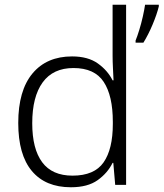

<svg xmlns="http://www.w3.org/2000/svg" viewBox="-20 -780 690 810"><path d="M279 10Q172 10 114.5 -58.5Q57 -127 57 -261Q57 -398 117 -470Q177 -542 284 -542Q351 -542 392.5 -512.5Q434 -483 455 -441H459Q458 -464 456.5 -492.5Q455 -521 455 -545V-760H512V0H466L458 -93H455Q434 -50 392 -20Q350 10 279 10ZM286 -39Q378 -39 417 -95Q456 -151 456 -257V-266Q456 -376 417.5 -434.5Q379 -493 290 -493Q204 -493 160 -432.5Q116 -372 116 -260Q116 -152 158 -95.5Q200 -39 286 -39ZM650 -753Q642 -720 624 -677Q606 -634 585 -600H552V-609Q559 -626 567.5 -653.5Q576 -681 582.5 -710Q589 -739 592 -760H650Z"/></svg>

Font: Noto Sans Arabic UI Lt
Style: Regular
Weight: 300
Designer: Monotype Design Team, Nadine Chahine and Nizar Qandah
Foundry: Monotype Imaging Inc.
Version: Version 2.010; ttfautohint (v1.8.4.7-5d5b)